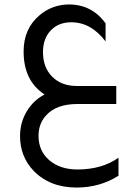

<svg xmlns="http://www.w3.org/2000/svg" viewBox="-20 -467 602 862"><path d="M512 322Q428 375 324 375Q204 375 131 300Q70 236 70 144Q70 84 99.5 34Q129 -16 180 -43Q86 -104 86 -236Q86 -338 157 -398Q213 -446 289 -447Q393 -447 454 -362V-281Q389 -367 300 -367Q243 -367 208 -330.5Q173 -294 173 -233Q173 -164 214.5 -122.5Q256 -81 325 -81H502V0H327Q234 0 188 50Q153 87 153 143Q153 211 201.5 252.5Q250 294 329 294Q440 293 512 241Z"/></svg>

Font: TajawalTap Med
Style: Regular
Weight: 500
Designer: Boutros Fonts
Foundry: Created by Boutros International 2017
Version: Version 2.700